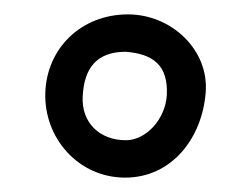

<svg xmlns="http://www.w3.org/2000/svg" viewBox="-20 -708 346 267"><path d="M43 -579C41 -516 89 -461 154 -461C219 -461 261 -516 266 -579C271 -639 218 -688 158 -688C93 -688 45 -641 43 -579ZM95 -574C97 -613 114 -636 155 -636C192 -633 214 -618 212 -576C210 -542 183 -513 155 -513C119 -513 93 -537 95 -574Z"/></svg>

Font: Comica
Style: Rg
Weight: 400
Designer: Jasper
Foundry: KineticPlasma Fonts/Cannot Into Space Fonts
Version: Version 0.89